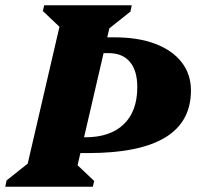

<svg xmlns="http://www.w3.org/2000/svg" viewBox="-48 -710 752 730"><path d="M-28 0 -23 -24 113 -132 46 -39 188 -651 231 -558 115 -668 120 -690H453L448 -666L312 -558L379 -651L237 -39L194 -132L310 -22L305 0ZM175 -128V-188H276Q371 -188 422.5 -237.5Q474 -287 474 -379Q474 -441 446 -474.5Q418 -508 365 -508H259V-568H388Q477 -568 542 -543.5Q607 -519 642.5 -473.5Q678 -428 678 -366Q678 -247 580.5 -187.5Q483 -128 286 -128Z"/></svg>

Font: Platypi Light ExtraBold
Style: Italic
Weight: 800
Italic angle: -13°
Version: Version 1.200